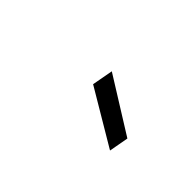

<svg xmlns="http://www.w3.org/2000/svg" viewBox="-5 -934 610 610"><g transform="rotate(45 300.0 -629.0)"><path d="M454 -538 267 -649 280 -720 466 -604Z"/></g></svg>

Font: DM Mono Light
Style: Italic
Weight: 300
Italic angle: -10°
Designer: Colophon Foundry
Foundry: Colophon Foundry
Version: Version 1.000; ttfautohint (v1.8.2.53-6de2)